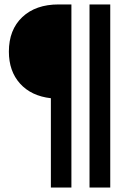

<svg xmlns="http://www.w3.org/2000/svg" viewBox="-20 -695 590 865"><path d="M209.2 150V-252.5Q120.8 -262.5 70.4 -318.3Q20 -374.2 20 -462.5Q20 -560.8 80.4 -617.9Q140.8 -675 244.2 -675H301.7V150ZM383.3 150V-675H476.7V150Z"/></svg>

Font: Funnel Sans Light SemiBold
Style: Regular
Weight: 600
Version: Version 1.000